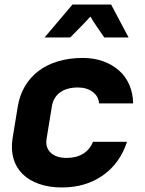

<svg xmlns="http://www.w3.org/2000/svg" viewBox="-20 -815 640 845"><path d="M253 10Q196 10 152 -5.5Q108 -21 79.5 -49Q51 -77 39.5 -116.5Q28 -156 35 -204L58 -345Q66 -395 89.5 -435Q113 -475 150 -503Q187 -531 236.5 -545.5Q286 -560 344 -560Q393 -560 433.5 -545.5Q474 -531 503.5 -505Q533 -479 549 -442Q565 -405 566 -360H416Q414 -391 388 -410.5Q362 -430 323 -430Q274 -430 244 -408Q214 -386 208 -345L185 -204Q179 -166 203 -143Q227 -120 274 -120Q316 -120 346 -138.5Q376 -157 389 -191H539Q508 -96 432.5 -43Q357 10 253 10ZM299 -795H469L546 -650H439L400 -707Q393 -717 389 -723.5Q385 -730 383 -734Q380 -738 379 -741H377Q375 -739 371 -735Q368 -731 362 -725Q356 -719 346 -708L289 -650H176Z"/></svg>

Font: JetBrains Mono ExtraBold
Style: Italic
Weight: 800
Designer: Philipp Nurullin, Konstantin Bulenkov
Foundry: JetBrains
Version: Version 1.000; ttfautohint (v1.8.3)